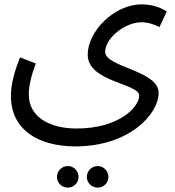

<svg xmlns="http://www.w3.org/2000/svg" viewBox="-20 -439 800 880"><path d="M30 1C30 158 159 232 326 232C570 232 707 86 707 -14C707 -116 462 -131 462 -201C462 -264 552 -337 629 -337C660 -337 688 -326 711 -315L744 -386C726 -399 685 -419 629 -419C504 -419 382 -296 382 -188C382 -63 618 -57 618 -1C618 53 524 150 331 150C207 150 112 97 112 -6C112 -46 123 -92 144 -148L72 -176C43 -105 30 -47 30 1ZM428 421C455 421 477 399 477 372C477 345 455 322 428 322C400 322 378 345 378 372C378 399 400 421 428 421ZM291 421C318 421 340 399 340 372C340 345 318 322 291 322C263 322 241 345 241 372C241 399 263 421 291 421Z"/></svg>

Font: Noto Sans Math
Style: Regular
Weight: 400
Designer: Monotype Design Team, Delve Withrington, Jeff Kellem
Foundry: Monotype Imaging Inc., Delve Fonts LLC
Version: Version 3.000